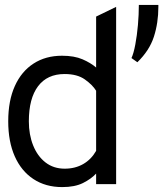

<svg xmlns="http://www.w3.org/2000/svg" viewBox="-20 -750 665 782"><path d="M233.5 12Q165.5 12 116 -20.8Q66.5 -53.5 40 -113.5Q13.5 -173.5 13.5 -256Q13.5 -340 40.5 -399.8Q67.5 -459.5 116.8 -491.2Q166 -523 232.5 -523Q282.5 -523 316 -508.5Q349.5 -494 371.5 -475V-682.5L453 -722V0H371.5V-43Q351 -21 317.8 -4.5Q284.5 12 233.5 12ZM243.5 -63Q286 -63 318.8 -81.8Q351.5 -100.5 371.5 -135.5V-380.5Q357 -404 326 -426.2Q295 -448.5 243 -448.5Q172.5 -448.5 135 -398.8Q97.5 -349 97.5 -256Q97.5 -201.5 115 -157.8Q132.5 -114 165.2 -88.5Q198 -63 243.5 -63ZM539.5 -496.5 515.5 -513.5Q524.5 -533 531.2 -569.2Q538 -605.5 541.8 -648.2Q545.5 -691 545.5 -730H625V-722Q625 -657 606.8 -600.5Q588.5 -544 539.5 -496.5Z"/></svg>

Font: Overpass Mono Light
Style: Regular
Weight: 400
Monospace: yes
Version: Version 4.000